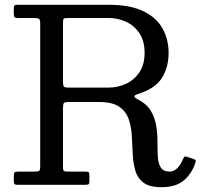

<svg xmlns="http://www.w3.org/2000/svg" viewBox="-20 -770 836 800"><path d="M795 -95C796.3 -99.3 795.8 -102.3 793.5 -104C791.2 -105.7 787.5 -107.3 782.5 -109L757.5 -117C752.5 -118.7 749.1 -118.2 747.2 -115.8C745.4 -113.2 743.7 -110 742 -106C734.7 -88.7 726.2 -75.8 716.8 -67.5C707.2 -59.2 697.8 -55 688.5 -55C670.2 -55 657.4 -60.5 650.2 -71.5C643.1 -82.5 638.9 -97.1 637.8 -115.2C636.6 -133.4 636.1 -153.5 636.2 -175.5C636.4 -197.5 634.8 -219.8 631.5 -242.5C628.2 -265.2 620.9 -286.3 609.8 -306C598.6 -325.7 580.7 -342 556 -355C545 -360.7 539.6 -365.2 539.8 -368.5C539.9 -371.8 544.7 -375 554 -378C601.7 -392.7 635 -414.8 654 -444.2C673 -473.8 682.5 -509 682.5 -550C682.5 -586.7 674.2 -620.2 657.8 -650.5C641.2 -680.8 614.7 -705 578 -723C541.3 -741 492.8 -750 432.5 -750H51.5C45.2 -750 41.2 -748.8 39.8 -746.5C38.2 -744.2 37.5 -739.7 37.5 -733V-717.5C37.5 -708.5 38.3 -702.5 40 -699.5C41.7 -696.5 46.8 -695 55.5 -695H123C133.7 -695 140.4 -693.7 143.2 -691C146.1 -688.3 147.5 -681.7 147.5 -671V-76.5C147.5 -66.5 146.1 -60.4 143.2 -58.2C140.4 -56.1 133.8 -55 123.5 -55H55.5C48.5 -55 43.8 -54 41.2 -52C38.8 -50 37.5 -45.2 37.5 -37.5V-16C37.5 -9.7 38.5 -5.4 40.5 -3.2C42.5 -1.1 46.7 0 53 0H336C342.7 0 347.1 -0.8 349.2 -2.5C351.4 -4.2 352.5 -8.2 352.5 -14.5V-37C352.5 -44.3 351.7 -49.2 350 -51.5C348.3 -53.8 344 -55 337 -55H262.5C254.5 -55 249.2 -55.9 246.5 -57.8C243.8 -59.6 242.5 -64.3 242.5 -72V-319C242.5 -330 243.6 -337.1 245.8 -340.2C247.9 -343.4 254.5 -345 265.5 -345H392.5C429.2 -345 457 -338.6 476 -325.8C495 -312.9 508.2 -295.9 515.8 -274.8C523.2 -253.6 527.8 -230.4 529.2 -205.2C530.8 -180.1 532 -154.9 533 -129.8C534 -104.6 537.5 -81.4 543.5 -60.2C549.5 -39.1 560.8 -22.1 577.5 -9.2C594.2 3.6 619.2 10 652.5 10C693.5 10 725.2 0.1 747.8 -19.8C770.2 -39.6 786 -64.7 795 -95ZM266 -405C255.3 -405 248.8 -406.4 246.2 -409.2C243.8 -412.1 242.5 -418.7 242.5 -429V-671.5C242.5 -683.2 243.5 -690 245.5 -692C247.5 -694 254.3 -695 266 -695H432.5C457.8 -695 481.9 -689.8 504.8 -679.5C527.6 -669.2 546.2 -653.2 560.8 -631.8C575.2 -610.2 582.5 -583 582.5 -550C582.5 -517 575.2 -489.8 560.8 -468.5C546.2 -447.2 527.6 -431.2 504.8 -420.8C481.9 -410.2 457.8 -405 432.5 -405Z"/></svg>

Font: Besley*
Style: Regular
Weight: 400
Designer: Owen Earl
Foundry: indestructible type*
Version: Version 3.000; ttfautohint (v1.8.3)